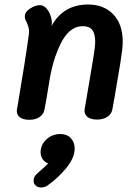

<svg xmlns="http://www.w3.org/2000/svg" viewBox="-20 -530 607 851"><path d="M524 -344Q524 -317 513.5 -251.5Q503 -186 489 -106L478 -45Q474 -24 455.5 -12Q437 0 410 0Q382 0 367 -12.5Q352 -25 355 -45L377 -174Q387 -233 394.5 -279.5Q402 -326 402 -343Q402 -380 389 -397Q376 -414 347 -414Q309 -414 279.5 -382.5Q250 -351 225 -279Q209 -231 200 -178L196 -153Q186 -90 177 -44Q173 -23 155 -11Q137 1 110 1Q81 1 66.5 -11.5Q52 -24 55 -44L60 -73Q94 -273 108 -379Q110 -393 107.5 -404Q105 -415 101 -424.5Q97 -434 95 -438Q90 -446 90 -456Q89 -476 112.5 -491.5Q136 -507 157 -507Q178 -507 194 -482Q202 -470 206.5 -453Q211 -436 210 -426L208 -414Q260 -510 371 -510Q440 -510 482 -466.5Q524 -423 524 -344ZM311 128Q311 168 276 212Q241 256 191 292Q178 301 161 301Q149 301 139 293Q129 285 129 272Q129 255 139 245L156 229Q181 208 194 194Q179 190 169.5 176Q160 162 160 145Q160 112 185.5 88Q211 64 248 64Q277 64 294 82.5Q311 101 311 128Z"/></svg>

Font: Mali SemiBold
Style: Italic
Weight: 600
Italic angle: -10°
Version: Version 1.000; ttfautohint (v1.6)